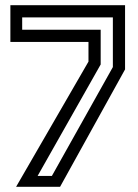

<svg xmlns="http://www.w3.org/2000/svg" viewBox="-20 -720 532 740"><path d="M42 0 321 -482.5V-558.5H20V-700H462V-452.5L211.5 0ZM125 -42H180L415 -461.5V-653H65.5V-605.5H368V-471.5Z"/></svg>

Font: Tourney Thin Medium
Style: Regular
Weight: 500
Version: Version 1.015